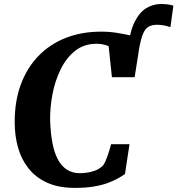

<svg xmlns="http://www.w3.org/2000/svg" viewBox="-20 -906 864 934"><path d="M630.5 -604 602.5 -670.5Q611.5 -752.5 635 -799.5Q658.5 -846.5 691.8 -866.5Q725 -886.5 763.5 -886.5Q780.5 -886.5 796 -884.5Q811.5 -882.5 823.5 -878.5L809 -774Q795 -779 778.2 -782.2Q761.5 -785.5 745 -785.5Q718 -785.5 701.8 -775.5Q685.5 -765.5 675.5 -741Q665.5 -716.5 657 -673ZM344.5 8Q264 8 208.2 -17.8Q152.5 -43.5 117.8 -88Q83 -132.5 67.2 -189.8Q51.5 -247 51.5 -310Q51 -413 81.2 -494.8Q111.5 -576.5 167.2 -634Q223 -691.5 300.2 -721.8Q377.5 -752 471.5 -752Q514 -752 551.2 -745.8Q588.5 -739.5 617.8 -733Q647 -726.5 665.5 -724.5L635 -530.5H524.5L508.5 -681.5Q500.5 -685 491.8 -687.5Q483 -690 472.5 -691.5Q462 -693 448.5 -693Q388.5 -693 345.2 -658.5Q302 -624 274.8 -568.2Q247.5 -512.5 235 -446.5Q222.5 -380.5 224 -318Q226 -259 234.8 -212Q243.5 -165 260.8 -132Q278 -99 304.8 -81.2Q331.5 -63.5 369.5 -63.5Q382.5 -63.5 402.5 -66Q422.5 -68.5 443.8 -76.5Q465 -84.5 482 -102Q488 -110.5 493.2 -122.2Q498.5 -134 503.2 -147.8Q508 -161.5 512.5 -176Q517 -190.5 520.5 -204.5H610L588 -59.5Q574 -49.5 553.5 -38Q533 -26.5 504 -15.8Q475 -5 435.8 1.5Q396.5 8 344.5 8Z"/></svg>

Font: Merriweather 24pt ExtraBold
Style: Italic
Weight: 800
Italic angle: -7.8°
Version: Version 2.101